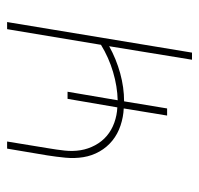

<svg xmlns="http://www.w3.org/2000/svg" viewBox="-30 -530 560 540"><g transform="rotate(-90 250.0 -260.0)"><path d="M352 0 390 -233Q354 -213 314 -202Q274 -191 235 -191L215 -70H195L215 -192Q191 -193 167 -201Q143 -209 124.5 -224Q106 -239 94 -260Q82 -281 78 -305.5Q74 -330 76.5 -356Q79 -382 83 -407L102 -520H122L103 -404Q99 -381 96.5 -358Q94 -335 97.5 -313.5Q101 -292 111.5 -272.5Q122 -253 138 -239.5Q154 -226 175 -218.5Q196 -211 218 -210L242 -350H262L238 -209Q277 -210 317.5 -222Q358 -234 394 -256L438 -520H458L372 0Z"/></g></svg>

Font: Iosevka Thin Oblique
Style: Regular
Weight: 100
Italic angle: -9°
Monospace: yes
Designer: Belleve Invis
Foundry: Belleve Invis
Version: Version 32.5.0; ttfautohint (v1.8.4)